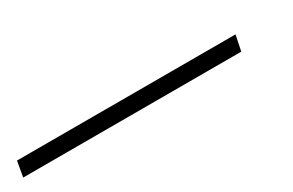

<svg xmlns="http://www.w3.org/2000/svg" viewBox="-61 -111 559 366"><g transform="rotate(-30 218.5 72.0)"><path d="M424 55H-57L-63 89H417Z"/></g></svg>

Font: Nacelle UltraLight
Style: Italic
Weight: 200
Italic angle: -12°
Designer: Sora Sagano
Foundry: Sora Sagano
Version: Version 1.000;FEAKit 1.0